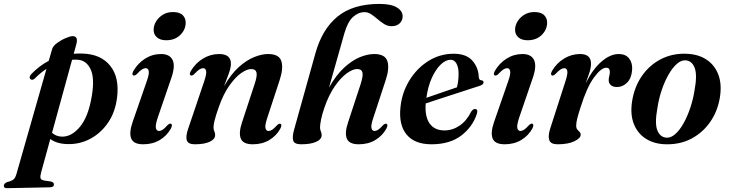

<svg xmlns="http://www.w3.org/2000/svg" viewBox="-108 -744 3812 1004"><path d="M74.5 -334Q60 -321 50.5 -331Q45.5 -336 47.8 -343.8Q50 -351.5 58 -359Q77.5 -379 99.8 -396Q122 -413 147 -426L164 -485.5Q168.5 -503 190.2 -519Q212 -535 236 -545Q260 -555 272.5 -555Q302.5 -555 291 -512L277.5 -463Q299 -464.5 322 -464Q419 -461.5 468.2 -400.2Q517.5 -339 504 -233Q495 -159 458 -104Q421 -49 365.5 -19Q310 11 246 9.5Q189.5 8.5 155 -17L107 157.5Q101.5 177.5 103.8 187.2Q106 197 123 200L157 205Q174 208.5 174 220Q174.5 235 153 235.5L-71.5 240Q-88 240.5 -88 227Q-88 216 -71.5 208.5Q-46 202 -37 194Q-28 186 -22.5 167.5L135 -384Q103.5 -363.5 74.5 -334ZM214 -29.5Q265.5 -27.5 310 -80.8Q354.5 -134 372.5 -244.5Q387.5 -337 365.5 -382.5Q343.5 -428 300 -431.5Q284.5 -432.5 269 -431.5L164 -49.5Q184.5 -31 214 -29.5Z M761 -533.5Q728.5 -533.5 711.2 -550Q694 -566.5 695.5 -591Q696 -612.5 709 -633.2Q722 -654 744.5 -667.5Q767 -681 796.5 -681Q832 -681 848 -664.2Q864 -647.5 863 -623.5Q862 -587.5 834 -560.5Q806 -533.5 761 -533.5ZM717 -129.5Q703.5 -89 707.2 -74Q711 -59 723.5 -59Q732 -59 742.2 -65.5Q752.5 -72 767.5 -89Q779 -100 786 -97Q796 -92.5 785.5 -71.5Q765 -34.5 727.8 -12Q690.5 10.5 641 10.5Q590.5 10.5 578.2 -19.5Q566 -49.5 585.5 -106L659 -318Q673 -357 669.8 -372.2Q666.5 -387.5 654 -387.5Q645 -387.5 634.5 -381Q624 -374.5 607.5 -356.5Q596 -346.5 589 -349.5Q579.5 -354 589.5 -373Q613 -413.5 651 -437.5Q689 -461.5 734 -461.5Q779 -461.5 794.2 -431Q809.5 -400.5 789 -339.5Z M889.5 -349.5Q879.5 -354 890 -373Q914 -413.5 953.2 -437.5Q992.5 -461.5 1038 -461.5Q1099.5 -461.5 1099.5 -411Q1099.5 -389.5 1088.2 -358.8Q1077 -328 1063.5 -293Q1099.5 -356 1140.2 -392.8Q1181 -429.5 1221 -445.5Q1261 -461.5 1294 -461.5Q1351.5 -461.5 1363.2 -424.2Q1375 -387 1354 -324L1290 -129Q1276.5 -88.5 1280.2 -73.8Q1284 -59 1296 -59Q1305 -59 1315.2 -65.5Q1325.5 -72 1340.5 -89Q1351.5 -99.5 1358.5 -96.5Q1368.5 -92 1358 -71.5Q1338 -34.5 1300.8 -12Q1263.5 10.5 1214 10.5Q1163.5 10.5 1151.2 -19.2Q1139 -49 1158 -105.5L1222.5 -301.5Q1238 -347 1233.2 -365Q1228.5 -383 1205.5 -383Q1183.5 -383 1153 -361.8Q1122.5 -340.5 1091 -296Q1059.5 -251.5 1035.5 -182.5Q1020.5 -140 1014.5 -115.8Q1008.5 -91.5 1008.5 -78Q1008.5 -66 1012.8 -57.5Q1017 -49 1017 -37.5Q1017 -16 988.8 -2.8Q960.5 10.5 911 10.5Q876 10.5 869 -9.8Q862 -30 876 -71L959.5 -318Q973 -357.5 970 -372.5Q967 -387.5 954.5 -387.5Q945.5 -387.5 935 -381Q924.5 -374.5 907.5 -356.5Q896.5 -346.5 889.5 -349.5Z M1588.5 -181.5Q1576 -145 1570.8 -118.5Q1565.5 -92 1565.5 -78Q1565.5 -65.5 1569.8 -57Q1574 -48.5 1574 -37Q1574 -15.5 1545.5 -2.5Q1517 10.5 1466.5 10.5Q1432 10.5 1425.5 -8.2Q1419 -27 1430 -66.5L1541 -464Q1576 -591 1656.8 -657.2Q1737.5 -723.5 1876.5 -723.5Q1936.5 -723.5 1967 -705.2Q1997.5 -687 1997.5 -658.5Q1997.5 -637 1982 -622Q1966.5 -607 1939.5 -607Q1919 -607 1901.2 -618Q1883.5 -629 1866.8 -643.5Q1850 -658 1833.2 -669.2Q1816.5 -680.5 1798.5 -680.5Q1765.5 -680.5 1737.5 -654.8Q1709.5 -629 1692.5 -569L1612.5 -286Q1649 -351 1690.8 -389.5Q1732.5 -428 1773.2 -444.8Q1814 -461.5 1848.5 -461.5Q1906 -461.5 1917.8 -424Q1929.5 -386.5 1908.5 -324L1844.5 -129Q1830.5 -88.5 1834.5 -73.8Q1838.5 -59 1850.5 -59Q1859 -59 1869.2 -65.5Q1879.5 -72 1894.5 -89Q1906 -99.5 1913 -96.5Q1923 -92 1912.5 -71.5Q1892 -34.5 1855 -12Q1818 10.5 1768 10.5Q1717.5 10.5 1705.5 -19.5Q1693.5 -49.5 1712.5 -105.5L1777 -301.5Q1792 -347.5 1787.2 -365.2Q1782.5 -383 1759.5 -383Q1736.5 -383 1705.2 -360.5Q1674 -338 1642.8 -293Q1611.5 -248 1588.5 -181.5Z M2386 -150Q2364 -81 2304 -35.2Q2244 10.5 2148.5 10.5Q2060.5 10.5 2018.5 -40Q1976.5 -90.5 1986 -182Q1993.5 -259 2032.5 -323Q2071.5 -387 2132 -425Q2192.5 -463 2264.5 -463Q2330 -463 2361.8 -427.2Q2393.5 -391.5 2395.5 -342Q2396 -325 2410 -324Q2420.5 -323 2420.5 -314Q2421 -308.5 2416.2 -303.5Q2411.5 -298.5 2398.5 -294.5Q2383 -289.5 2350 -278.8Q2317 -268 2275.5 -254.5Q2234 -241 2192.2 -227.5Q2150.5 -214 2118 -203Q2113 -134 2138.8 -98Q2164.5 -62 2216 -62Q2258.5 -62 2295.2 -87Q2332 -112 2355.5 -159.5Q2366.5 -175 2376 -174Q2392.5 -173.5 2386 -150ZM2248 -431.5Q2222.5 -431.5 2196.5 -406.5Q2170.5 -381.5 2150.2 -337Q2130 -292.5 2121.5 -232.5Q2160 -246 2205.5 -261.5Q2251 -277 2281.5 -287.5Q2285 -301 2287.5 -318.8Q2290 -336.5 2290 -359.5Q2290 -391.5 2279 -411.5Q2268 -431.5 2248 -431.5Z M2651 -533.5Q2618.5 -533.5 2601.2 -550Q2584 -566.5 2585.5 -591Q2586 -612.5 2599 -633.2Q2612 -654 2634.5 -667.5Q2657 -681 2686.5 -681Q2722 -681 2738 -664.2Q2754 -647.5 2753 -623.5Q2752 -587.5 2724 -560.5Q2696 -533.5 2651 -533.5ZM2607 -129.5Q2593.5 -89 2597.2 -74Q2601 -59 2613.5 -59Q2622 -59 2632.2 -65.5Q2642.5 -72 2657.5 -89Q2669 -100 2676 -97Q2686 -92.5 2675.5 -71.5Q2655 -34.5 2617.8 -12Q2580.5 10.5 2531 10.5Q2480.5 10.5 2468.2 -19.5Q2456 -49.5 2475.5 -106L2549 -318Q2563 -357 2559.8 -372.2Q2556.5 -387.5 2544 -387.5Q2535 -387.5 2524.5 -381Q2514 -374.5 2497.5 -356.5Q2486 -346.5 2479 -349.5Q2469.5 -354 2479.5 -373Q2503 -413.5 2541 -437.5Q2579 -461.5 2624 -461.5Q2669 -461.5 2684.2 -431Q2699.5 -400.5 2679 -339.5Z M2778 -349.5Q2768.5 -354 2778.5 -373Q2802 -413.5 2841.2 -437.5Q2880.5 -461.5 2925 -461.5Q2982.5 -461.5 2982.5 -411.5Q2982.5 -390 2974 -363.8Q2965.5 -337.5 2954.5 -307.5Q2990.5 -381.5 3036.8 -421.5Q3083 -461.5 3127.5 -461.5Q3164 -461.5 3182 -438Q3200 -414.5 3197.5 -378.5Q3194.5 -336 3171.8 -312.5Q3149 -289 3119 -289Q3097 -289 3086 -299Q3075 -309 3075 -325Q3075 -336 3078 -346.5Q3081 -357 3081 -367.5Q3081 -390 3062.5 -390Q3035.5 -390 2998 -338.8Q2960.5 -287.5 2927.5 -182Q2916.5 -148 2910.8 -125.5Q2905 -103 2905 -86.5Q2905 -73.5 2911 -66.5Q2917 -59.5 2922.8 -54Q2928.5 -48.5 2928.5 -39Q2928.5 -21.5 2895.8 -5.5Q2863 10.5 2808 10.5Q2771.5 10.5 2764 -11.8Q2756.5 -34 2770.5 -76L2848.5 -318Q2861.5 -357.5 2858.5 -372.5Q2855.5 -387.5 2843 -387.5Q2834 -387.5 2823.5 -381Q2813 -374.5 2796 -356.5Q2785 -346.5 2778 -349.5Z M3476 -463Q3539.5 -462 3583.8 -434Q3628 -406 3647.8 -355.2Q3667.5 -304.5 3656.5 -235Q3645 -163.5 3606.8 -107.8Q3568.5 -52 3509.8 -20.2Q3451 11.5 3377.5 10.5Q3316 10 3271.5 -17.2Q3227 -44.5 3206.8 -95Q3186.5 -145.5 3197.5 -215.5Q3209.5 -290 3248.2 -346.2Q3287 -402.5 3345.8 -433.5Q3404.5 -464.5 3476 -463ZM3377 -24Q3400 -22.5 3423 -42.8Q3446 -63 3466 -98.5Q3486 -134 3501.2 -179Q3516.5 -224 3524 -272.5Q3538.5 -350.5 3525 -387.8Q3511.5 -425 3478.5 -428.5Q3455 -430.5 3432 -410.5Q3409 -390.5 3388.5 -355Q3368 -319.5 3352.5 -273.8Q3337 -228 3329.5 -178Q3315 -99 3329.2 -62.8Q3343.5 -26.5 3377 -24Z"/></svg>

Font: Fraunces 72pt SemiBold
Style: Italic
Weight: 600
Italic angle: -16°
Version: Version 1.000;[b76b70a41]